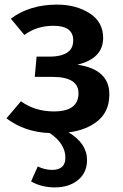

<svg xmlns="http://www.w3.org/2000/svg" viewBox="-20 -564 534 834"><path d="M218 250Q160 250 115 224L144 159Q175 174 206 174Q264 174 264 121Q264 60 196 14Q87 10 8 -50L71 -124Q132 -80 214 -80Q321 -80 321 -159Q321 -230 208 -230H131L139 -318H197Q242 -318 270 -334.5Q298 -351 298 -389Q298 -452 212 -452Q139 -452 86 -412L27 -483Q109 -544 228 -544Q310 -544 369 -506.5Q428 -469 428 -399Q428 -310 316 -283Q455 -263 455 -154Q455 -81 406 -40Q357 1 278 11Q358 59 358 131Q358 186 319 218Q280 250 218 250Z"/></svg>

Font: Trujillo Medium
Style: Regular
Weight: 500
Designer: Fira Sans original fonts by bBox Type GmbH, Carrois Corporate GbR, & Edenspiekermann AG / Changes by Cristiano Sobral
Foundry: Fira Sans original fonts by bBox Type GmbH, Carrois Corporate GbR, & Edenspiekermann AG / Changes by Cristiano Sobral
Version: Version 4.301;October 17, 2021;FontCreator 14.0.0.2814 64-bi